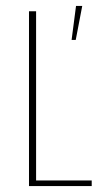

<svg xmlns="http://www.w3.org/2000/svg" viewBox="-20 -629 335 649"><path d="M78 0V-591H102V-19H290V0ZM222 -494 237 -609H258L236 -494Z"/></svg>

Font: Alumni Sans Thin Thin
Style: Regular
Weight: 250
Version: Version 1.018